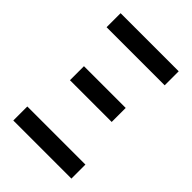

<svg xmlns="http://www.w3.org/2000/svg" viewBox="-215 -832 930 930"><g transform="rotate(45 250.0 -367.5)"><path d="M51 -639V-735H449V-639ZM107 -332V-428H393V-332ZM51 0V-96H449V0Z"/></g></svg>

Font: Iosevka Algr
Style: Bold
Weight: 700
Monospace: yes
Designer: Belleve Invis
Foundry: Belleve Invis
Version: Version 26.0.2; ttfautohint (v1.8.3)